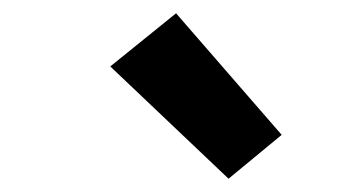

<svg xmlns="http://www.w3.org/2000/svg" viewBox="-20 -828 540 289"><path d="M324 -559 146 -728 245 -808 404 -625Z"/></svg>

Font: Iosevka Slab Extrabold Oblique
Style: Regular
Weight: 800
Italic angle: -9°
Monospace: yes
Designer: Belleve Invis
Foundry: Belleve Invis
Version: Version 11.1.1; ttfautohint (v1.8.3)